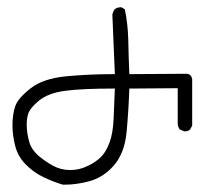

<svg xmlns="http://www.w3.org/2000/svg" viewBox="-20 -486 540 519"><path d="M286.1 -285.6Q221.7 -285.6 159.2 -279.8Q97.2 -273.9 63.2 -247.6Q29.3 -221.2 21.5 -199.7Q13.7 -177.2 13.7 -147.5Q13.7 -120.6 21 -91.8Q28.3 -63 49.6 -41.5Q70.8 -20 97.2 -7.3Q123.5 5.4 149.9 13.2Q152.8 13.2 155.3 13.2Q185.5 13.2 219.7 4.4Q259.3 -5.9 288.1 -39.1Q316.9 -72.3 322.3 -130.1Q327.6 -188 329.6 -246.6L460.4 -247.6V-150.4Q461.4 -142.6 465.8 -136.2L477.1 -131.3Q479 -130.9 480.5 -130.9Q481.9 -130.9 483.9 -131.3Q488.8 -131.8 493.7 -135.7L499.5 -146.5V-272Q498 -279.3 494.4 -282.7Q490.7 -286.1 485.4 -286.6L329.6 -285.6Q327.6 -334 326.7 -378.4Q325.7 -421.4 317.4 -460.9L308.1 -466.3Q307.6 -466.3 304.7 -466.3Q301.8 -466.3 297.9 -465.1Q293.9 -463.9 290 -460.9Q285.6 -455.1 283.7 -446.8L290.5 -285.6ZM83 -65.9Q64.5 -82.5 59.1 -102.5Q52.2 -126.5 52.2 -148.9Q52.2 -164.6 55.7 -176.8Q60.5 -193.8 85.9 -214.4Q111.3 -234.9 157.5 -240.7Q203.6 -246.6 286.1 -246.6H290.5Q288.6 -204.1 287.1 -165.5Q285.6 -127 276.4 -101.6Q265.6 -71.8 248 -57.1Q231 -43 213.9 -36.1Q194.3 -26.4 169.4 -26.4Q144.5 -26.4 122.8 -38.3Q101.1 -50.3 83 -65.9Z"/></svg>

Font: Bakudai
Style: Light
Weight: 300
Version: Version 1.48